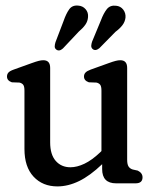

<svg xmlns="http://www.w3.org/2000/svg" viewBox="-20 -656 541 687"><path d="M67.5 -123V-331.5Q67.5 -346 63.5 -352Q59.5 -358 50 -360.5L22.5 -361.5Q5 -367.5 5 -382Q5 -390.5 10 -396.2Q15 -402 29 -407L93 -430Q109.5 -436 118.5 -438.2Q127.5 -440.5 135 -440.5Q159.5 -440.5 159.5 -413V-146.5Q159.5 -103 179.5 -80.2Q199.5 -57.5 232 -57.5Q255.5 -57.5 282.2 -70.2Q309 -83 338 -110.5L343 -115.5V-331.5Q343 -346 339 -352Q335 -358 325.5 -360.5L298 -361.5Q280.5 -367.5 280.5 -382Q280.5 -390.5 285.8 -396.2Q291 -402 304.5 -407L368.5 -430Q385 -436 394 -438.2Q403 -440.5 410.5 -440.5Q435 -440.5 435 -413V-84.5Q435 -68 440 -60.2Q445 -52.5 455 -49.5L473 -45.5Q490 -37 490 -21.5Q490 0 465 0H395.5Q345.5 0 345.5 -51V-68.5Q302 -27 262.8 -8Q223.5 11 185.5 11Q132.5 11 100 -24Q67.5 -59 67.5 -123ZM207.5 -581Q216.5 -607 227.5 -622.5Q238.5 -638 259.5 -636Q276 -635 286.2 -623.2Q296.5 -611.5 295 -595Q294 -580 285.5 -567.8Q277 -555.5 261.5 -542.5L205 -482.5Q191.5 -470.5 181 -479Q175.5 -483.5 175.8 -490.2Q176 -497 178.5 -505ZM341 -583Q350.5 -608.5 362.2 -623.2Q374 -638 395 -635.5Q411.5 -634 421 -621.5Q430.5 -609 429 -592.5Q427 -577.5 418 -565.8Q409 -554 393 -542L335.5 -483.5Q321 -472 311 -481Q306 -486 306.5 -492.8Q307 -499.5 309.5 -507Z"/></svg>

Font: Fraunces 144pt SuperSoft
Style: Regular
Weight: 400
Version: Version 1.000;[b76b70a41]